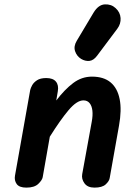

<svg xmlns="http://www.w3.org/2000/svg" viewBox="-20 -857 627 877"><path d="M100.5 0Q68 0 56.2 -16.5Q44.5 -33 48.5 -55L118 -446Q120 -455 127 -467.8Q134 -480.5 149.2 -490.5Q164.5 -500.5 191.5 -500.5Q222 -500.5 235.5 -484.2Q249 -468 244 -439.5L237 -398Q275.5 -448.5 314.5 -477.8Q353.5 -507 400 -507Q453.5 -507 485 -480.8Q516.5 -454.5 526.5 -404.5Q536.5 -354.5 523.5 -282.5L481 -43.5Q479 -30 463 -15Q447 0 411.5 0Q380 0 365.8 -19.8Q351.5 -39.5 355.5 -61.5L399 -300.5Q404.5 -330 402 -351.8Q399.5 -373.5 389.2 -386Q379 -398.5 361 -398.5Q331 -398.5 293.2 -353.8Q255.5 -309 207.5 -232.5L175 -47.5Q172.5 -34 154.8 -17Q137 0 100.5 0ZM350.5 -588Q330.5 -600.5 323 -623Q315.5 -645.5 330.5 -670.5L407.5 -799.5Q429.5 -835.5 458.8 -837Q488 -838.5 508 -820Q529 -801 530.8 -774.5Q532.5 -748 516 -726L423.5 -602.5Q407 -580.5 388 -578.8Q369 -577 350.5 -588Z"/></svg>

Font: Edu AU VIC WA NT Pre SemiBold
Style: Regular
Weight: 600
Designer: Tina and Corey Anderson, Eben Sorkin, Mirko Velimirovic
Foundry: Google for Education
Version: Version 1.001